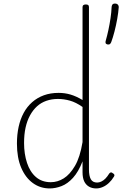

<svg xmlns="http://www.w3.org/2000/svg" viewBox="-20 -1040 686 1077"><path d="M259 17Q206 17 164.5 -13Q123 -43 99 -99Q75 -155 75 -235Q75 -285 84.5 -328.5Q94 -372 113 -407Q132 -442 160.5 -467Q189 -492 226 -505.5Q263 -519 309 -519Q344 -519 376 -509.5Q408 -500 443 -479V-1000Q443 -1008 448 -1011.5Q453 -1015 461 -1015Q471 -1015 475 -1011.5Q479 -1008 479 -1000V-89Q479 -53 489.5 -34.5Q500 -16 525 -16Q536 -16 548 -21.5Q560 -27 571 -38Q582 -49 593 -67Q598 -73 603 -73Q608 -73 613 -68Q620 -65 621.5 -59.5Q623 -54 619 -49Q607 -29 591 -14Q575 1 556.5 9Q538 17 520 17Q496 17 478.5 6.5Q461 -4 452 -23.5Q443 -43 443 -74Q443 -89 443 -105Q443 -121 443 -135Q420 -76 389.5 -42.5Q359 -9 325 4Q291 17 259 17ZM115 -238Q115 -177 131.5 -126.5Q148 -76 181.5 -47Q215 -18 265 -18Q303 -18 337.5 -39.5Q372 -61 400.5 -109.5Q429 -158 443 -243V-440Q406 -466 372 -475.5Q338 -485 305 -485Q270 -485 240 -474.5Q210 -464 187.5 -443.5Q165 -423 148.5 -393Q132 -363 123.5 -324.5Q115 -286 115 -238ZM581 -791Q573 -794 572 -800Q571 -806 574 -815Q581 -839 588 -871.5Q595 -904 600 -938Q605 -972 606 -999Q606 -1007 610 -1013.5Q614 -1020 625 -1020Q636 -1020 641.5 -1013.5Q647 -1007 646 -999Q644 -970 637.5 -933.5Q631 -897 622 -862.5Q613 -828 604 -804Q601 -796 596 -792.5Q591 -789 581 -791Z"/></svg>

Font: Playwrite NG Modern Thin
Style: Regular
Weight: 250
Designer: Veronika Burian, José Scaglione
Foundry: TypeTogether
Version: Version 1.002